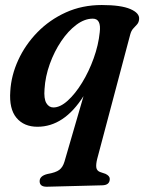

<svg xmlns="http://www.w3.org/2000/svg" viewBox="-20 -482 561 746"><path d="M163.5 243.5Q134 244.5 134 222Q134 201.5 164.5 194Q196.5 188.5 210.2 178.2Q224 168 230.5 146L304.5 -108.5Q229 10.5 125.5 10.5Q73 10.5 44 -24.2Q15 -59 20 -127.5Q23.5 -189 50.8 -248.5Q78 -308 125.2 -356.5Q172.5 -405 236 -433.8Q299.5 -462.5 375.5 -462.5Q450 -462.5 486.5 -446.8Q523 -431 520.5 -407.5Q519.5 -395 512.5 -387.2Q505.5 -379.5 497.8 -371.2Q490 -363 486 -348L357.5 136Q352.5 156.5 354.2 168.8Q356 181 368 186L390 193.5Q406.5 201.5 406.5 213Q406.5 237.5 377 238ZM153 -136Q150 -98.5 160 -81.5Q170 -64.5 187.5 -64.5Q214 -64.5 243.2 -91Q272.5 -117.5 299 -160.8Q325.5 -204 344 -255.5Q362.5 -307 367.5 -356.5Q374 -409.5 340.5 -409.5Q308.5 -409.5 276.5 -385.5Q244.5 -361.5 217.8 -321.8Q191 -282 173.5 -233.5Q156 -185 153 -136Z"/></svg>

Font: Fraunces 72pt S050 SemiBold
Style: Italic
Weight: 600
Italic angle: -16°
Version: Version 1.000; ttfautohint (v1.8.3)